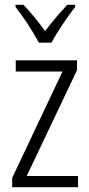

<svg xmlns="http://www.w3.org/2000/svg" viewBox="-20 -878 375 805"><path d="M143 -699H196C219 -744 263 -807 295 -849V-858H262C227 -820 200 -788 169 -748C141 -786 107 -829 78 -858H45V-849C76 -810 119 -745 143 -699ZM307 -93V-140H92L303 -584V-625H46V-578H242L31 -132V-93Z"/></svg>

Font: Noto Sans Kannada UI Condensed Light
Style: Regular
Weight: 300
Width: 3
Designer: Jelle Bosma - Monotype Design Team
Foundry: Monotype Imaging Inc.
Version: Version 2.005